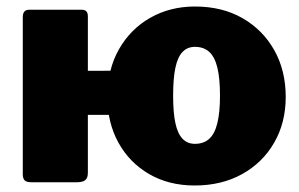

<svg xmlns="http://www.w3.org/2000/svg" viewBox="-20 -560 919 590"><path d="M250 -510V-29Q250 -13 242 -6.5Q234 0 217 0H76Q61 0 55.5 -6Q50 -12 50 -25V-507Q50 -530 69 -530H232Q250 -530 250 -510ZM98 -207Q74 -207 74 -229V-323Q74 -342 96 -342L475 -343Q497 -343 497 -324V-229Q497 -207 472 -207ZM578 10Q499 10 438.5 -25Q378 -60 344 -121.5Q310 -183 310 -262Q310 -346 345.5 -408.5Q381 -471 442 -505.5Q503 -540 579 -540Q663 -540 725.5 -504Q788 -468 823 -405.5Q858 -343 858 -262Q858 -183 822.5 -121.5Q787 -60 724 -25Q661 10 578 10ZM579 -118Q606 -118 623 -133.5Q640 -149 648 -182Q656 -215 656 -266Q656 -319 648 -352Q640 -385 623 -400.5Q606 -416 579 -416Q556 -416 541 -400.5Q526 -385 519 -352Q512 -319 512 -266Q512 -214 519 -181.5Q526 -149 541 -133.5Q556 -118 579 -118Z"/></svg>

Font: Libre Franklin Black
Style: Regular
Weight: 900
Designer: Pablo Impallari, Rodrigo Fuenzalida, Nhung Nguyen
Foundry: Impallari Type
Version: Version 3.000